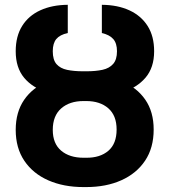

<svg xmlns="http://www.w3.org/2000/svg" viewBox="-20 -757 694 787"><path d="M322.3 -449.7H333.5Q417 -449.7 479 -424.1Q541 -398.4 575.4 -348.6Q609.9 -298.8 609.9 -226.1Q609.9 -150.9 574.7 -98.4Q539.6 -45.9 477.3 -18.1Q415 9.8 333.5 9.8H322.3Q240.7 9.8 178 -17.8Q115.2 -45.4 79.8 -97.9Q44.4 -150.4 44.4 -224.6Q44.4 -297.4 78.9 -347.7Q113.3 -397.9 175.8 -423.8Q238.3 -449.7 322.3 -449.7ZM333.5 -342.8H322.3Q265.1 -342.8 230.7 -312.5Q196.3 -282.2 196.3 -224.6Q196.3 -168.5 230.7 -139.4Q265.1 -110.4 322.3 -110.4H333.5Q390.1 -109.9 424.1 -138.9Q458 -168 458 -226.1Q458 -283.2 424.1 -313Q390.1 -342.8 333.5 -342.8ZM320.3 -464.8H334Q372.6 -464.8 400.4 -470.9Q428.2 -477.1 443.8 -494.9Q459.5 -512.7 459.5 -546.9Q459.5 -579.6 444.3 -596.9Q429.2 -614.3 397.5 -621.6V-737.3Q462.4 -736.8 510.5 -714.6Q558.6 -692.4 585.2 -650.4Q611.8 -608.4 611.8 -546.9Q611.8 -480 576.4 -438.5Q541 -397 478.5 -377.7Q416 -358.4 334.5 -358.4H320.3Q238.3 -358.4 176 -377.4Q113.8 -396.5 79.1 -438Q44.4 -479.5 44.4 -546.9Q44.4 -608.4 70.8 -650.6Q97.2 -692.9 145.3 -714.8Q193.4 -736.8 257.8 -737.3V-621.6Q225.6 -614.7 210.9 -597.2Q196.3 -579.6 196.3 -546.9Q196.3 -511.7 211.7 -494.1Q227.1 -476.6 254.9 -470.7Q282.7 -464.8 320.3 -464.8Z"/></svg>

Font: Inter 24pt
Style: Bold
Weight: 700
Designer: Rasmus Andersson
Foundry: rsms
Version: Version 4.001;git-66647c0bb